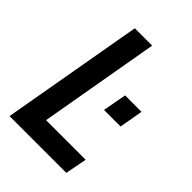

<svg xmlns="http://www.w3.org/2000/svg" viewBox="-205 -796 892 892"><g transform="rotate(45 241.0 -350.0)"><path d="M23 0 146 -700H260L147.5 -56.5L106 -106.5H416.5L396 0ZM313 -330.5 334.5 -447.5H442.5L422 -330.5Z"/></g></svg>

Font: Cabin SemiCondensedSemiBold
Style: Italic
Weight: 600
Width: 4
Italic angle: -10°
Designer: Pablo Impallari
Foundry: Pablo Impallari. http://www.impallari.com Igino Marini. http://www.ikern.com
Version: Version 3.001